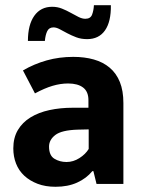

<svg xmlns="http://www.w3.org/2000/svg" viewBox="-20 -705 546 736"><path d="M68 -435Q111 -460 159 -473.5Q207 -487 261 -487Q304 -487 339.5 -477Q375 -467 400.5 -445.5Q426 -424 439.5 -390.5Q453 -357 453 -310V0H350L338 -49H334Q311 -21 275.5 -5Q240 11 193 11Q154 11 124 -0.5Q94 -12 73 -31.5Q52 -51 41.5 -78Q31 -105 31 -136Q31 -177 48.5 -206.5Q66 -236 97 -255Q128 -274 169.5 -283Q211 -292 259 -292H319V-321Q319 -354 298.5 -369.5Q278 -385 241 -385Q212 -385 181.5 -376Q151 -367 114 -347ZM320 -209 277 -208Q216 -206 192 -187.5Q168 -169 168 -143Q168 -109 188.5 -96.5Q209 -84 235 -84Q261 -84 284.5 -99Q308 -114 320 -134ZM87 -548Q87 -610 111.5 -644.5Q136 -679 180 -679Q200 -679 217.5 -672Q235 -665 251 -656Q267 -647 281 -640Q295 -633 307 -633Q327 -633 333 -649Q339 -665 340 -685H405Q406 -622 382.5 -588.5Q359 -555 314 -555Q291 -555 272.5 -562Q254 -569 238 -577.5Q222 -586 209 -593Q196 -600 185 -600Q168 -600 161 -585.5Q154 -571 152 -548Z"/></svg>

Font: Mukta Mahee
Style: Bold
Weight: 700
Designer: Shuchita Grover, Noopur Datye, Girish Dalvi, Yashodeep Gholap
Foundry: Ek Type
Version: Version 2.538;PS 1.000;hotconv 16.6.51;makeotf.lib2.5.65220;